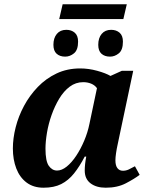

<svg xmlns="http://www.w3.org/2000/svg" viewBox="-20 -865 705 895"><path d="M256 -776 272 -845H571L555 -776ZM284 -601Q259 -601 244 -614.5Q229 -628 229 -656Q229 -688 245 -707Q261 -726 289 -726Q313 -726 328.5 -712.5Q344 -699 344 -671Q344 -632 325 -616.5Q306 -601 284 -601ZM493 -601Q468 -601 453 -614.5Q438 -628 438 -656Q438 -688 454 -707Q470 -726 498 -726Q522 -726 537.5 -712.5Q553 -699 553 -671Q553 -632 534 -616.5Q515 -601 493 -601ZM183 10Q136 10 104 -14Q72 -38 56 -79.5Q40 -121 40 -173Q40 -220 53 -271.5Q66 -323 92 -371.5Q118 -420 156 -459.5Q194 -499 243.5 -522.5Q293 -546 354 -546Q393 -546 433 -535Q473 -524 495 -511L548 -535H601L535 -223Q533 -212 528.5 -192Q524 -172 521 -151.5Q518 -131 518 -118Q518 -93 527.5 -81Q537 -69 553 -69Q567 -69 580 -75Q593 -81 609 -90L631 -50Q606 -31 566.5 -10.5Q527 10 473 10Q429 10 402 -10.5Q375 -31 375 -70Q375 -99 382 -135H375Q351 -89 325 -56.5Q299 -24 265.5 -7Q232 10 183 10ZM246 -70Q268 -70 291 -88.5Q314 -107 335 -138.5Q356 -170 372.5 -209Q389 -248 397 -288L432 -454Q422 -468 405 -475Q388 -482 368 -482Q333 -482 305 -461Q277 -440 256 -405Q235 -370 220.5 -329Q206 -288 199 -246.5Q192 -205 192 -172Q192 -114 207.5 -92Q223 -70 246 -70Z"/></svg>

Font: Noto Serif
Style: Bold Italic
Weight: 700
Italic angle: -12°
Designer: Monotype Design Team
Foundry: Monotype Imaging Inc.
Version: Version 2.013